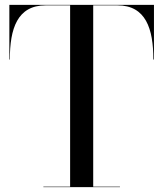

<svg xmlns="http://www.w3.org/2000/svg" viewBox="-20 -770 672 790"><path d="M158.5 -2V0H473.5V-2H363.5V-748H463C580 -748 611 -652 611 -525H613.5V-750H18.5V-525H20.5C20.5 -652 51 -748 168 -748H268.5V-2Z"/></svg>

Font: Bodoni* 96pt
Style: Regular
Weight: 400
Version: Version 2.3